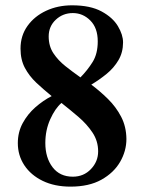

<svg xmlns="http://www.w3.org/2000/svg" viewBox="-20 -693 544 726"><path d="M458 -167.5Q458 -122.1 434.1 -80.8Q410.2 -39.6 363.3 -13.4Q316.4 12.7 246.6 12.7Q186.5 12.7 141.6 -9Q96.7 -30.8 72 -68.1Q47.4 -105.5 47.4 -151.9Q47.4 -193.4 65.9 -227.5Q84.5 -261.7 113.8 -287.4Q143.1 -313 175.3 -329.6Q143.6 -355.5 116.9 -380.6Q90.3 -405.8 74 -436.5Q57.6 -467.3 57.6 -509.3Q57.6 -558.1 84 -595Q110.4 -631.8 154.5 -652.3Q198.7 -672.9 252.4 -672.9Q321.3 -672.9 363.8 -649.9Q406.2 -627 425.8 -594.2Q445.3 -561.5 445.3 -532.7Q445.3 -495.1 428 -465.6Q410.6 -436 383.1 -413.6Q355.5 -391.1 325.2 -373Q357.4 -349.1 387.9 -319.1Q418.5 -289.1 438 -251.7Q457.5 -214.4 458 -167.5ZM349.6 -536.6Q349.6 -587.4 321.5 -615.5Q293.5 -643.6 255.4 -643.6Q217.8 -643.6 190.9 -618.4Q164.1 -593.3 164.1 -555.2Q164.1 -518.6 181.9 -491.7Q199.7 -464.8 227.1 -443.1Q254.4 -421.4 284.2 -400.4Q311 -427.7 330.3 -458.7Q349.6 -489.7 349.6 -536.6ZM351.1 -120.6Q351.1 -159.7 329.8 -191.7Q308.6 -223.6 276.6 -251Q244.6 -278.3 212.4 -303.7Q188.5 -283.2 169.9 -241.9Q151.4 -200.7 151.4 -152.3Q151.4 -96.7 178.7 -60.8Q206.1 -24.9 255.4 -24.9Q296.4 -24.9 323.7 -53.5Q351.1 -82 351.1 -120.6Z"/></svg>

Font: Awami Nastaliq
Style: Bold
Weight: 700
Designer: Peter Martin, SIL International
Foundry: SIL International
Version: Version 3.100